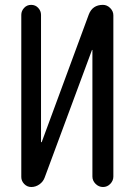

<svg xmlns="http://www.w3.org/2000/svg" viewBox="-20 -750 540 770"><path d="M105.5 0Q88.9 0 77.1 -12.2Q65.4 -24.4 65.4 -40V-690.4Q65.4 -706.1 76.7 -718.3Q87.9 -730.5 105 -730.5Q122.1 -730.5 133.3 -718.3Q144.5 -706.1 144.5 -690.4V-180.7Q144.5 -179.7 146 -179.7Q147.5 -179.7 147.5 -180.7L335.9 -691.4Q350.6 -730.5 392.6 -730.5Q409.2 -730.5 421.9 -717.8Q434.6 -705.1 434.6 -688.5V-42Q434.6 -25.4 422.4 -12.7Q410.2 0 393.1 0Q376 0 363.3 -12.7Q350.6 -25.4 350.6 -42V-548.8Q350.6 -549.8 349.6 -549.8Q348.6 -549.8 348.6 -548.8L159.2 -38.1Q153.3 -21.5 138.2 -10.7Q123 0 105.5 0Z"/></svg>

Font: Rounded Mgen+ 1m regular
Style: Regular
Weight: 400
Designer: [Source Han Sans]
Ryoko NISHIZUKA  (kana & ideographs); Paul D. Hunt (Latin, Greek & Cyrillic); Wenlong ZHANG  (bopomofo
Version: Version 1.059.20150602